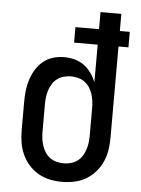

<svg xmlns="http://www.w3.org/2000/svg" viewBox="-53 -777 606 827"><g transform="rotate(5 250.0 -363.5)"><path d="M246 8Q219 8 192.5 2.5Q166 -3 143 -16.5Q120 -30 102 -50.5Q84 -71 73 -95.5Q62 -120 58 -146.5Q54 -173 54 -200V-320Q54 -345 56.5 -369Q59 -393 66.5 -416.5Q74 -440 87 -461.5Q100 -483 119 -498.5Q138 -514 161.5 -521Q185 -528 210 -528Q233 -528 255 -522Q277 -516 295 -503Q313 -490 326.5 -471Q340 -452 348 -431V-594H246V-661H348V-735H438V-661H481V-594H438V-200Q438 -173 434 -146.5Q430 -120 419 -95.5Q408 -71 390 -50.5Q372 -30 349 -16.5Q326 -3 299.5 2.5Q273 8 246 8ZM246 -72Q261 -72 276.5 -76Q292 -80 304.5 -89Q317 -98 325.5 -111Q334 -124 339 -139Q344 -154 346 -169.5Q348 -185 348 -200V-320Q348 -335 346 -350.5Q344 -366 339 -381Q334 -396 325.5 -409Q317 -422 304.5 -431Q292 -440 276.5 -444Q261 -448 246 -448Q231 -448 215.5 -444Q200 -440 187.5 -431Q175 -422 166.5 -409Q158 -396 153 -381Q148 -366 146 -350.5Q144 -335 144 -320V-200Q144 -185 146 -169.5Q148 -154 153 -139Q158 -124 166.5 -111Q175 -98 187.5 -89Q200 -80 215.5 -76Q231 -72 246 -72Z"/></g></svg>

Font: Iosevka Bendy Medium
Style: Regular
Weight: 500
Monospace: yes
Designer: Belleve Invis
Foundry: Belleve Invis
Version: Version 30.1.2